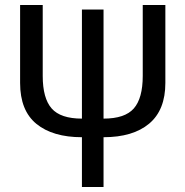

<svg xmlns="http://www.w3.org/2000/svg" viewBox="-20 -544 738 764"><path d="M638 -214Q638 -106 573.5 -52Q509 2 392 2V200H306V2Q190 2 125 -51Q60 -104 60 -214V-524H150V-242Q150 -153 185.5 -112.5Q221 -72 306 -72V-506H392V-72Q477 -72 512.5 -112.5Q548 -153 548 -242V-524H638Z"/></svg>

Font: ColatingCofangSans
Style: Regular
Weight: 400
Foundry: GNU
Version: Version 412.227;June 27, 2022;FontCreator 11.0.0.2412 32-bit